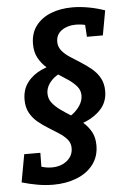

<svg xmlns="http://www.w3.org/2000/svg" viewBox="-60 -759 660 985"><g transform="rotate(-5 270.0 -267.0)"><path d="M260 -100 252 -144Q276 -150 300.5 -167.5Q325 -185 341.5 -210Q358 -235 358 -262Q358 -288 341.5 -308Q325 -328 299.5 -345.5Q274 -363 245.5 -381Q217 -399 191.5 -421.5Q166 -444 149.5 -474Q133 -504 133 -545Q133 -601 161.5 -639Q190 -677 239 -696.5Q288 -716 351 -716Q388 -716 431 -708.5Q474 -701 517 -686L494 -559H412L407 -637L426 -615Q410 -621 393 -623.5Q376 -626 361 -626Q317 -626 287.5 -605Q258 -584 258 -546Q258 -521 274 -501Q290 -481 315.5 -464.5Q341 -448 369.5 -430Q398 -412 423.5 -391Q449 -370 465 -341.5Q481 -313 481 -274Q481 -221 450 -184.5Q419 -148 368.5 -126.5Q318 -105 260 -100ZM175 182Q135 182 94.5 175Q54 168 13 156L39 13H122L121 98L108 80Q141 93 174 93Q222 93 253 67.5Q284 42 284 3Q284 -23 268.5 -41.5Q253 -60 228 -76.5Q203 -93 175 -110Q147 -127 122 -147.5Q97 -168 81 -196.5Q65 -225 65 -265Q65 -317 92.5 -353.5Q120 -390 166.5 -411Q213 -432 269 -438L288 -394Q262 -389 238.5 -373.5Q215 -358 200 -335.5Q185 -313 185 -287Q185 -259 201.5 -238Q218 -217 244 -198.5Q270 -180 299 -162Q328 -144 354 -121.5Q380 -99 396 -70Q412 -41 412 0Q412 57 381 98Q350 139 296 160.5Q242 182 175 182Z"/></g></svg>

Font: Bitter Thin
Style: Bold Italic
Weight: 700
Italic angle: -9°
Version: Version 3.021